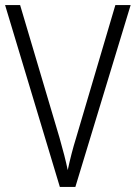

<svg xmlns="http://www.w3.org/2000/svg" viewBox="-20 -734 533 754"><path d="M276 0H215L0 -714H59L214 -192Q235 -119 246 -66Q260 -132 279 -193L433 -714H493Z"/></svg>

Font: Noto Sans UI NarrowLight
Style: Regular
Weight: 300
Width: 4
Designer: Monotype Design Team
Foundry: Monotype Imaging Inc.
Version: Version 1.001